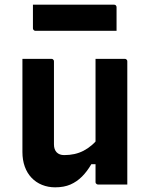

<svg xmlns="http://www.w3.org/2000/svg" viewBox="-20 -790 640 822"><path d="M200 -538Q204 -538 206 -536.5Q208 -535 209.5 -533Q211 -531 211 -527Q211 -483 211 -436.5Q211 -390 211 -344Q211 -298 211 -254.5Q211 -211 211 -172Q211 -150 222.5 -138Q234 -126 255 -126Q278 -126 298.5 -130.5Q319 -135 337.5 -144.5Q356 -154 373.5 -169Q391 -184 406 -205V-87H371Q353 -56 331 -34Q309 -12 281.5 0Q254 12 216 12Q186 12 160 1.5Q134 -9 115 -29Q96 -49 86 -77Q76 -105 76 -139Q76 -184 76 -229Q76 -274 76 -319Q76 -364 76 -409Q76 -441 76 -473.5Q76 -506 76 -538Q107 -538 138.5 -538Q170 -538 200 -538ZM514 -538Q518 -538 520 -536.5Q522 -535 523.5 -533Q525 -531 525 -527Q525 -455 525 -384Q525 -313 525 -241.5Q525 -170 525 -98Q525 -79 525 -62Q525 -45 525 -29Q525 -13 525 0Q503 0 481.5 0Q460 0 439.5 0Q419 0 400 0Q397 0 394.5 -1.5Q392 -3 390.5 -5Q389 -7 389 -11Q389 -99 389 -187Q389 -275 389 -362.5Q389 -450 389 -538Q411 -538 431.5 -538Q452 -538 472.5 -538Q493 -538 514 -538ZM121 -770H468Q473 -770 476 -767Q479 -764 479 -759Q479 -742 479 -725.5Q479 -709 479 -692.5Q479 -676 479 -658H132Q129 -658 126.5 -659.5Q124 -661 122.5 -663.5Q121 -666 121 -669Q121 -687 121 -703.5Q121 -720 121 -736.5Q121 -753 121 -770Z"/></svg>

Font: RecMonoLinear Nerd Font Mono
Style: Bold
Weight: 700
Monospace: yes
Version: Version 1.085; ttfautohint (v1.8.4.7-5d5b);Nerd Fonts 3.2.1